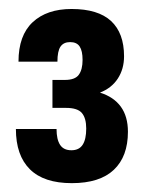

<svg xmlns="http://www.w3.org/2000/svg" viewBox="-20 -745 330 436"><path d="M16.1 -452.1Q16.1 -392.1 47.9 -360.6Q79.6 -329.1 143.1 -329.1Q206.5 -329.1 238.5 -359.4Q270.5 -389.6 270.5 -445.8Q270.5 -480.5 254.4 -502.7Q238.3 -524.9 207 -534.7Q233.4 -544.9 247.6 -566.7Q261.7 -588.4 261.7 -617.2Q261.7 -669.9 232.2 -697.3Q202.6 -724.6 142.6 -724.6Q86.4 -724.6 54.2 -694.6Q22 -664.6 22 -605H110.4Q110.4 -628.9 117.4 -639.2Q124.5 -649.4 139.2 -649.4Q154.3 -649.4 160.9 -639.4Q167.5 -629.4 167.5 -608.9Q167.5 -586.9 158.9 -575.2Q150.4 -563.5 127.4 -563.5H99.1V-500H129.9Q156.2 -500 166 -488.3Q175.8 -476.6 175.8 -453.1Q175.8 -428.7 167.7 -416.3Q159.7 -403.8 142.1 -403.8Q124.5 -403.8 116.5 -416Q108.4 -428.2 108.4 -452.1Z"/></svg>

Font: Roboto Flex
Style: wght 700 wdth 25 opsz 34 GRAD 0.00 slnt 0.00 XTRA 468 XOPQ 96 YOPQ 79 YTLC 514 YTUC 712 YTAS 750 YTDE -203.00 YTFI 738
Weight: 700
Width: 1
Designer: Berlow after Robertson
Foundry: Google
Version: Version 3.100